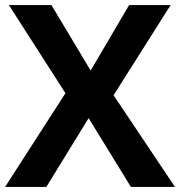

<svg xmlns="http://www.w3.org/2000/svg" viewBox="-20 -734 707 754"><path d="M667 0H494L328 -270L162 0H0L237 -368L15 -714H182L336 -457L487 -714H650L426 -360Z"/></svg>

Font: Noto Sans Myanmar
Style: Bold
Weight: 700
Designer: Monotype Design Team
Foundry: Monotype Imaging Inc.
Version: Version 2.107; ttfautohint (v1.8.4.7-5d5b)